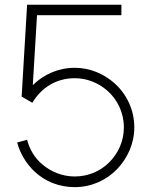

<svg xmlns="http://www.w3.org/2000/svg" viewBox="-20 -770 636 806"><path d="M93.8 -750 70.8 -364.6 115.6 -338.5C153.1 -401 214.6 -441.7 293.8 -441.7C345.8 -441.7 392.7 -421.9 429.2 -390.6C472.9 -353.1 500 -296.9 500 -235.4C500 -177.1 476 -126 438.5 -88.5C401 -51 350 -29.2 293.8 -29.2C241.7 -29.2 193.8 -49 157.3 -80.2C126 -106.3 104.2 -142.7 93.8 -183.3L52.1 -171.9C64.6 -125 90.6 -82.3 125 -50C168.8 -8.3 228.1 15.6 293.8 15.6C363.5 15.6 427.1 -13.5 471.9 -60.4C515.6 -106.3 543.8 -167.7 543.8 -235.4C543.8 -309.4 511.5 -375 460.4 -420.8C415.6 -460.4 357.3 -485.4 293.8 -485.4C225 -485.4 162.5 -457.3 117.7 -412.5L135.4 -706.2H489.6V-750Z"/></svg>

Font: Manrope Thin
Style: Regular
Weight: 100
Width: 4
Designer: Michael Sharanda
Foundry: Michael Sharanda
Version: Version 2.000;PS 002.000;hotconv 1.0.88;makeotf.lib2.5.64775